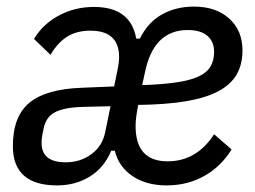

<svg xmlns="http://www.w3.org/2000/svg" viewBox="-20 -550 772 582"><path d="M179 -58Q224 -58 257.5 -83Q291 -108 299 -150L315 -228L231 -226Q200 -225 178.5 -220.5Q157 -216 143.5 -208Q130 -200 122.5 -187.5Q115 -175 112 -159Q108 -141 107 -132.5Q106 -124 106 -117Q106 -58 179 -58ZM549 -459Q445 -459 419 -329L411 -292Q471 -294 513 -300Q555 -306 580.5 -317.5Q606 -329 617.5 -347.5Q629 -366 629 -393Q629 -424 608.5 -441.5Q588 -459 549 -459ZM153 12Q19 12 19 -107Q19 -197 69 -238.5Q119 -280 228 -284L326 -288L337 -342Q341 -361 341 -377Q341 -457 254 -457Q213 -457 184.5 -439.5Q156 -422 133 -384L83 -432Q110 -477 158.5 -503Q207 -529 265 -529Q376 -529 393 -433H404Q428 -482 470.5 -506Q513 -530 568 -530Q635 -530 675 -493.5Q715 -457 715 -398Q715 -354 697 -323.5Q679 -293 641 -273Q603 -253 543 -243Q483 -233 399 -232Q395 -212 393 -196.5Q391 -181 391 -168Q391 -61 488 -61Q576 -61 629 -143L682 -97Q650 -45 599 -16.5Q548 12 485 12Q424 12 382 -16Q340 -44 328 -93H317Q296 -42 252.5 -15Q209 12 153 12Z"/></svg>

Font: IBM Plex Sans Cond Text
Style: Italic
Weight: 450
Width: 3
Italic angle: -11°
Designer: Mike Abbink, Paul van der Laan, Pieter van Rosmalen
Foundry: Bold Monday
Version: Version 1.3